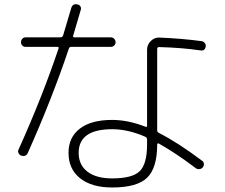

<svg xmlns="http://www.w3.org/2000/svg" viewBox="-20 -830 1040 888"><path d="M660.2 -162.1V-184.6Q660.2 -193.4 652.3 -197.3Q572.3 -232.4 499 -232.4Q343.8 -232.4 343.8 -123Q343.8 -67.4 384.3 -36.1Q424.8 -4.9 499 -4.9Q591.8 -4.9 626 -38.1Q660.2 -71.3 660.2 -162.1ZM913.1 -639.6Q921.9 -637.7 927.2 -630.9Q932.6 -624 931.6 -615.2Q927.7 -593.8 908.2 -596.7Q823.2 -609.4 715.8 -612.3Q707 -612.3 707 -603.5V-227.5Q707 -218.8 713.9 -215.8Q800.8 -171.9 914.1 -86.9Q921.9 -82 922.9 -72.8Q923.8 -63.5 918 -56.2Q912.1 -48.8 901.9 -47.9Q891.6 -46.9 884.8 -52.7Q793 -122.1 714.8 -166Q712.9 -168 710 -166.5Q707 -165 707 -162.1Q707 -52.7 660.2 -7.8Q613.3 37.1 499 37.1Q404.3 37.1 350.6 -5.4Q296.9 -47.9 296.9 -123Q296.9 -195.3 349.6 -235.4Q402.3 -275.4 499 -275.4Q571.3 -275.4 652.3 -244.1Q660.2 -240.2 660.2 -249V-599.6Q660.2 -623 677.2 -640.1Q694.3 -657.2 716.8 -656.2Q818.4 -652.3 913.1 -639.6ZM78.1 -110.4Q69.3 -113.3 65.4 -122.6Q61.5 -131.8 66.4 -139.6Q176.8 -384.8 251 -606.4Q252.9 -613.3 245.1 -613.3H97.7Q88.9 -613.3 83 -619.6Q77.1 -626 77.1 -634.8Q77.1 -643.6 83 -650.4Q88.9 -657.2 97.7 -657.2H258.8Q267.6 -657.2 271.5 -665Q274.4 -674.8 309.6 -793Q316.4 -814.5 337.9 -809.6Q346.7 -808.6 351.6 -800.8Q356.4 -793 353.5 -784.2Q321.3 -676.8 318.4 -665Q316.4 -657.2 324.2 -657.2H493.2Q502 -657.2 508.3 -650.4Q514.6 -643.6 514.6 -634.8Q514.6 -626 508.3 -619.6Q502 -613.3 493.2 -613.3H309.6Q301.8 -613.3 298.8 -606.4Q221.7 -376 108.4 -122.1Q99.6 -103.5 78.1 -110.4Z"/></svg>

Font: Rounded Mgen+ 1m light
Style: Regular
Weight: 200
Designer: [Source Han Sans]
Ryoko NISHIZUKA  (kana & ideographs); Paul D. Hunt (Latin, Greek & Cyrillic); Wenlong ZHANG  (bopomofo
Version: Version 1.059.20150602